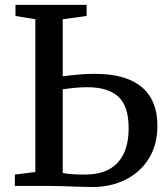

<svg xmlns="http://www.w3.org/2000/svg" viewBox="-20 -763 683 788"><path d="M359.5 4.5Q338 4.5 306.8 3.5Q275.5 2.5 242.2 1.2Q209 0 181 0H41V-46.5L125 -57V-684L43.5 -697.5V-743H335.5V-697.5L237.5 -684V-450Q268.5 -454 302 -457Q335.5 -460 368.5 -460Q497 -460 561.5 -405.8Q626 -351.5 626 -247.5Q626 -169 591 -112.5Q556 -56 495.5 -25.8Q435 4.5 359.5 4.5ZM328.5 -46.5Q388 -46.5 427.8 -68.2Q467.5 -90 487.8 -132.8Q508 -175.5 508 -237Q508 -328.5 465 -366.8Q422 -405 339.5 -405Q313 -405 287 -402.5Q261 -400 237.5 -396.5V-53Q251.5 -50 275.5 -48.2Q299.5 -46.5 328.5 -46.5Z"/></svg>

Font: Merriweather 36pt Medium
Style: Regular
Weight: 500
Version: Version 2.100